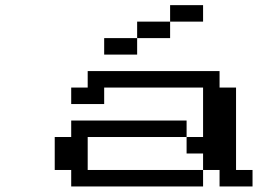

<svg xmlns="http://www.w3.org/2000/svg" viewBox="-20 -832 1040 728"><path d="M250 -187.5H187.5V-312.5H250V-375H687.5V-312.5H312.5V-187.5H750V-125H250ZM812.5 -187.5H750V-250H687.5V-312.5H750V-500H375V-437.5H250V-500H312.5V-562.5H812.5V-500H875V-187.5H937.5V-125H812.5ZM375 -687.5H500V-625H375ZM500 -750H625V-687.5H500ZM625 -812.5H750V-750H625Z"/></svg>

Font: HE신이문
Style: regular
Weight: 500
Monospace: yes
Designer: Taeyun An (WindowsTiger)
Version: v1.1